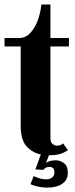

<svg xmlns="http://www.w3.org/2000/svg" viewBox="-22 -696 340 872"><path d="M204.5 9Q202.5 9 200.5 9L186.5 44.5Q188.5 41.5 201 36.8Q213.5 32 231.5 32Q251 32 268.5 44.8Q286 57.5 286 89Q286 121.5 260.5 138.8Q235 156 193 156Q169 156 146.5 150.5Q124 145 116.5 140.5L131 103.5Q136.5 107 154 112.8Q171.5 118.5 188.5 118.5Q203.5 118.5 214.2 110.5Q225 102.5 225 88.5Q225 72.5 218.5 67.2Q212 62 202 62Q185 62 175 75.5L138.5 73.5L163.5 5.5Q125 -2.5 98.5 -31.5Q72 -60.5 72 -126.5V-485H-1.5V-523.5H72Q97.5 -526 117.2 -548Q137 -570 149.5 -603.8Q162 -637.5 166 -675.5H207V-523.5H291V-485H207V-70Q207 -49 217 -41.8Q227 -34.5 236 -34.5Q255.5 -34.5 264.5 -45L286.5 -14Q271.5 -3.5 252.2 2.8Q233 9 204.5 9Z"/></svg>

Font: Imbue 10pt ExtraBold
Style: Regular
Weight: 800
Designer: Tyler Finck
Foundry: Etcetera Type Company
Version: Version 1.102; ttfautohint (v1.8.3)